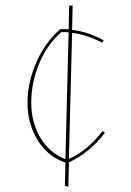

<svg xmlns="http://www.w3.org/2000/svg" viewBox="-20 -609 490 719"><path d="M206 -500Q227 -500 237 -499L239 -587L252 -589L250 -497Q311 -490 368 -458L363 -449Q306 -479 250 -486L238 -14Q308 -45 364 -118L373 -112Q316 -37 238 -1L236 90L223 87L225 0Q158 -23 120.5 -85Q83 -147 83 -223.5Q83 -300 116 -375.5Q149 -451 206 -500ZM225 -13 237 -488Q229 -489 210 -489Q156 -442 126.5 -370.5Q97 -299 97 -225.5Q97 -152 130.5 -94.5Q164 -37 225 -13Z"/></svg>

Font: Almendra Display
Style: Regular
Weight: 400
Designer: Ana Sanfelippo
Foundry: Ana Sanfelippo
Version: Version 1.004